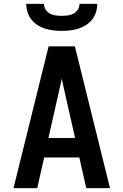

<svg xmlns="http://www.w3.org/2000/svg" viewBox="-20 -975 640 995"><path d="M50 0 232 -735H368L550 0H427L391 -159H209L173 0ZM231 -260H369L317 -490Q313 -509 308.5 -528.5Q304 -548 300 -567Q296 -548 291.5 -528.5Q287 -509 283 -490ZM300 -815Q278 -815 256.5 -817.5Q235 -820 214 -826.5Q193 -833 174.5 -845Q156 -857 142.5 -874Q129 -891 122.5 -912Q116 -933 116 -955H208Q208 -939 216.5 -925.5Q225 -912 239 -904.5Q253 -897 268.5 -895Q284 -893 300 -893Q316 -893 331.5 -895Q347 -897 361 -904.5Q375 -912 383.5 -925.5Q392 -939 392 -955H484Q484 -933 477.5 -912Q471 -891 457.5 -874Q444 -857 425.5 -845Q407 -833 386 -826.5Q365 -820 343.5 -817.5Q322 -815 300 -815Z"/></svg>

Font: Iosevka SS04 Extended
Style: Bold
Weight: 700
Width: 7
Monospace: yes
Designer: Belleve Invis
Foundry: Belleve Invis
Version: Version 19.0.0; ttfautohint (v1.8.4)